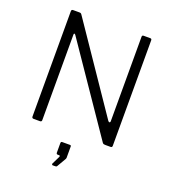

<svg xmlns="http://www.w3.org/2000/svg" viewBox="-170 -867 1097 1231"><g transform="rotate(20 378.0 -252.0)"><path d="M642 -742Q652 -742 652 -731V-11Q652 -6 649.5 -3Q647 0 641 0H606Q600 0 595 -1Q590 -2 586 -7L183 -597Q178 -604 174.5 -603Q171 -602 171 -596V-11Q171 0 159 0H116Q104 0 104 -12V-730Q104 -742 115 -742H157Q164 -742 167.5 -740.5Q171 -739 175 -733L571 -151Q577 -144 581.5 -146Q586 -148 586 -154V-731Q586 -742 596 -742ZM332 238Q329 238 327.5 234.5Q326 231 327 228L353 175Q356 169 355 166Q354 163 349 163H340Q330 163 330 152V87Q330 77 339 77H392Q400 77 400 85V163Q400 164 399 166.5Q398 169 398 170L363 230Q361 235 357.5 236.5Q354 238 346 238Z"/></g></svg>

Font: Libre Franklin Thin Light
Style: Regular
Weight: 300
Version: Version 3.000